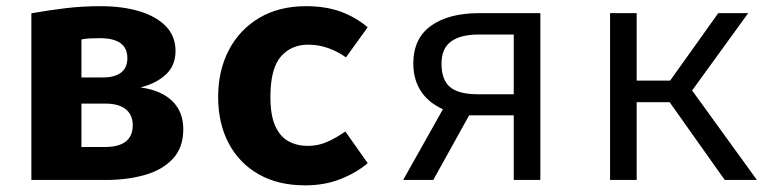

<svg xmlns="http://www.w3.org/2000/svg" viewBox="-20 -568 2440 606"><path d="M298 -548.5Q366.5 -548.5 419.8 -532.5Q473 -516.5 503.5 -485.2Q534 -454 534 -407Q534 -361.5 504 -333.2Q474 -305 423.5 -292Q489 -283 523.8 -249Q558.5 -215 558.5 -160Q558.5 -102 525.5 -66.8Q492.5 -31.5 437.2 -15.8Q382 0 314 0H79V-526Q135.5 -536 187.5 -542.2Q239.5 -548.5 298 -548.5ZM296 -447.5Q278.5 -447.5 264 -446.8Q249.5 -446 237 -443.5V-104H309.5Q355.5 -104 377.2 -121.5Q399 -139 399 -172.5Q399 -194 389.5 -209.2Q380 -224.5 360.8 -232.8Q341.5 -241 313 -241H221V-323.5H304Q342 -323.5 362 -338.8Q382 -354 382 -385Q382 -416 360.2 -431.8Q338.5 -447.5 296 -447.5Z M951.5 -107.5Q984 -107.5 1012.8 -120.2Q1041.5 -133 1070 -153L1140.5 -53Q1105.5 -23 1055.2 -3Q1005 17 943 17Q857.5 17 796 -18.2Q734.5 -53.5 701.5 -116.2Q668.5 -179 668.5 -262Q668.5 -345 702.2 -409.8Q736 -474.5 798.2 -511.5Q860.5 -548.5 946 -548.5Q1006.5 -548.5 1053.8 -531.8Q1101 -515 1140.5 -482L1072 -387Q1045 -406 1015 -416.5Q985 -427 952.5 -427Q899 -427 866.2 -389.2Q833.5 -351.5 833.5 -262Q833.5 -203.5 849 -169.8Q864.5 -136 891.2 -121.8Q918 -107.5 951.5 -107.5Z M1601.5 0V-459H1490.5Q1434 -459 1403.8 -437.2Q1373.5 -415.5 1373.5 -366.5Q1373.5 -316 1400.5 -293.2Q1427.5 -270.5 1488 -270.5H1617.5V-204H1444.5L1394 -216.5Q1338.5 -237.5 1311.5 -275.8Q1284.5 -314 1284.5 -367.5Q1284.5 -446.5 1340.2 -486.5Q1396 -526.5 1492.5 -526.5H1685.5V0ZM1252.5 0 1386 -237.5 1468.5 -218 1347.5 0Z M1905.5 0V-526.5H1989.5V-313.5H2095L2247 -526.5H2341.5L2164.5 -282.5L2369 0H2267.5L2093.5 -245.5H1989.5V0Z"/></svg>

Font: Fast_Mono
Style: Regular
Weight: 400
Monospace: yes
Designer: Carrois Corporate, Edenspiekermann AG, Nikita Prokopov
Foundry: Carrois Corporate, Edenspiekermann AG, Nikita Prokopov
Version: Version 5.002